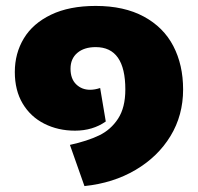

<svg xmlns="http://www.w3.org/2000/svg" viewBox="-20 -574 668 648"><path d="M216 -85Q275 -98 314.5 -117Q354 -136 378.5 -173.5Q403 -211 403 -272Q403 -415 303 -415Q264 -415 241 -395.5Q218 -376 218 -342Q218 -308 237 -289.5Q256 -271 284 -271Q300 -271 318 -277L337 -164Q293 -133 233 -133Q176 -133 129.5 -156.5Q83 -180 56.5 -224.5Q30 -269 30 -331Q30 -394 60.5 -444.5Q91 -495 152.5 -524.5Q214 -554 303 -554Q399 -554 465.5 -518Q532 -482 565 -418.5Q598 -355 598 -272Q598 -185 555.5 -115Q513 -45 437.5 -0.5Q362 44 265 54Z"/></svg>

Font: FiraGO Heavy
Style: Regular
Weight: 900
Designer: bBox Type
Foundry: bBox Type GmbH
Version: Version 1.001